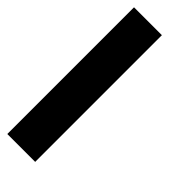

<svg xmlns="http://www.w3.org/2000/svg" viewBox="-235 -725 750 750"><g transform="rotate(45 140.0 -350.0)"><path d="M0 0V-700H154V0Z"/></g></svg>

Font: Generic Techno
Style: Regular
Weight: 400
Designer: NC Empire
Foundry: NC Empire
Version: Version 1.000;hotconv 1.0.109;makeotfexe 2.5.65596